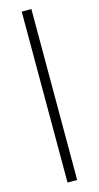

<svg xmlns="http://www.w3.org/2000/svg" viewBox="-141 -749 520 1010"><g transform="rotate(-15 119.0 -244.5)"><path d="M145.5 220.5H93V-710.5H145.5Z"/></g></svg>

Font: Anek Bangla Medium Light
Style: Regular
Weight: 300
Version: Version 1.003